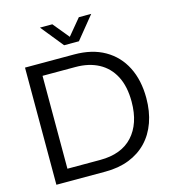

<svg xmlns="http://www.w3.org/2000/svg" viewBox="-133 -1046 1036 1154"><g transform="rotate(-15 385.0 -469.0)"><path d="M74 0V-729H380Q491 -729 569.5 -684Q648 -639 689.5 -557Q731 -475 731 -364Q731 -281 707 -213.5Q683 -146 637.5 -98.5Q592 -51 527 -25.5Q462 0 380 0ZM163 -76H368Q433 -76 483.5 -95Q534 -114 569 -152Q604 -190 622 -243.5Q640 -297 640 -366Q640 -461 606.5 -525Q573 -589 512 -621.5Q451 -654 368 -654H163ZM336 -798 223 -938H300L382 -838L465 -938H542L428 -798Z"/></g></svg>

Font: Mona Sans SemiExpanded
Style: Regular
Weight: 400
Width: 6
Designer: Deni Anggara
Foundry: GitHub
Version: Version 2.000